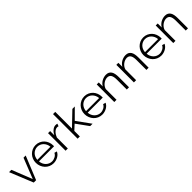

<svg xmlns="http://www.w3.org/2000/svg" viewBox="424 -2375 4029 4029"><g transform="rotate(-45 2439.0 -360.0)"><path d="M231 0 19 -521H88L268 -66L448 -521H513L301 0Z M815 10Q759 10 711 -11.5Q663 -33 628.5 -70Q594 -107 574 -156.5Q554 -206 554 -262Q554 -317 573.5 -365.5Q593 -414 628 -450.5Q663 -487 710.5 -508.5Q758 -530 814 -530Q871 -530 918.5 -508Q966 -486 999.5 -450Q1033 -414 1052 -365.5Q1071 -317 1071 -263Q1071 -255 1071 -248Q1071 -241 1070 -237H623Q626 -194 642.5 -158Q659 -122 685.5 -96Q712 -70 746 -55.5Q780 -41 817 -41Q843 -41 868 -48Q893 -55 914.5 -67Q936 -79 953 -96.5Q970 -114 979 -135L1036 -119Q1024 -91 1002 -67.5Q980 -44 951 -27Q922 -10 887 0Q852 10 815 10ZM1010 -284Q1007 -327 990 -363Q973 -399 947 -424.5Q921 -450 887 -464.5Q853 -479 814 -479Q776 -479 742 -464.5Q708 -450 681.5 -424Q655 -398 639.5 -362Q624 -326 621 -284Z M1434 -467Q1416 -474 1397 -474Q1370 -474 1345 -459.5Q1320 -445 1300 -422.5Q1280 -400 1265 -373.5Q1250 -347 1242 -324V0H1176V-521H1238V-396Q1268 -457 1313.5 -493.5Q1359 -530 1404 -530Q1420 -530 1435.5 -528Q1451 -526 1455 -523Z M1906 0 1712 -268 1599 -164V0H1533V-730H1599V-234L1897 -520H1969L1755 -307L1977 0Z M2260 10Q2204 10 2156 -11.5Q2108 -33 2073.5 -70Q2039 -107 2019 -156.5Q1999 -206 1999 -262Q1999 -317 2018.5 -365.5Q2038 -414 2073 -450.5Q2108 -487 2155.5 -508.5Q2203 -530 2259 -530Q2316 -530 2363.5 -508Q2411 -486 2444.5 -450Q2478 -414 2497 -365.5Q2516 -317 2516 -263Q2516 -255 2516 -248Q2516 -241 2515 -237H2068Q2071 -194 2087.5 -158Q2104 -122 2130.5 -96Q2157 -70 2191 -55.5Q2225 -41 2262 -41Q2288 -41 2313 -48Q2338 -55 2359.5 -67Q2381 -79 2398 -96.5Q2415 -114 2424 -135L2481 -119Q2469 -91 2447 -67.5Q2425 -44 2396 -27Q2367 -10 2332 0Q2297 10 2260 10ZM2455 -284Q2452 -327 2435 -363Q2418 -399 2392 -424.5Q2366 -450 2332 -464.5Q2298 -479 2259 -479Q2221 -479 2187 -464.5Q2153 -450 2126.5 -424Q2100 -398 2084.5 -362Q2069 -326 2066 -284Z M3058 0H2992V-291Q2992 -385 2964.5 -427.5Q2937 -470 2879 -470Q2849 -470 2818.5 -458.5Q2788 -447 2762 -427Q2736 -407 2716 -379.5Q2696 -352 2687 -319V0H2621V-521H2681V-402Q2697 -430 2720.5 -454Q2744 -478 2773 -494.5Q2802 -511 2835 -520.5Q2868 -530 2902 -530Q2946 -530 2975.5 -514Q3005 -498 3023.5 -469Q3042 -440 3050 -398Q3058 -356 3058 -304Z M3640 0H3574V-291Q3574 -385 3546.5 -427.5Q3519 -470 3461 -470Q3431 -470 3400.5 -458.5Q3370 -447 3344 -427Q3318 -407 3298 -379.5Q3278 -352 3269 -319V0H3203V-521H3263V-402Q3279 -430 3302.5 -454Q3326 -478 3355 -494.5Q3384 -511 3417 -520.5Q3450 -530 3484 -530Q3528 -530 3557.5 -514Q3587 -498 3605.5 -469Q3624 -440 3632 -398Q3640 -356 3640 -304Z M4010 10Q3954 10 3906 -11.5Q3858 -33 3823.5 -70Q3789 -107 3769 -156.5Q3749 -206 3749 -262Q3749 -317 3768.5 -365.5Q3788 -414 3823 -450.5Q3858 -487 3905.5 -508.5Q3953 -530 4009 -530Q4066 -530 4113.5 -508Q4161 -486 4194.5 -450Q4228 -414 4247 -365.5Q4266 -317 4266 -263Q4266 -255 4266 -248Q4266 -241 4265 -237H3818Q3821 -194 3837.5 -158Q3854 -122 3880.5 -96Q3907 -70 3941 -55.5Q3975 -41 4012 -41Q4038 -41 4063 -48Q4088 -55 4109.5 -67Q4131 -79 4148 -96.5Q4165 -114 4174 -135L4231 -119Q4219 -91 4197 -67.5Q4175 -44 4146 -27Q4117 -10 4082 0Q4047 10 4010 10ZM4205 -284Q4202 -327 4185 -363Q4168 -399 4142 -424.5Q4116 -450 4082 -464.5Q4048 -479 4009 -479Q3971 -479 3937 -464.5Q3903 -450 3876.5 -424Q3850 -398 3834.5 -362Q3819 -326 3816 -284Z M4808 0H4742V-291Q4742 -385 4714.5 -427.5Q4687 -470 4629 -470Q4599 -470 4568.5 -458.5Q4538 -447 4512 -427Q4486 -407 4466 -379.5Q4446 -352 4437 -319V0H4371V-521H4431V-402Q4447 -430 4470.5 -454Q4494 -478 4523 -494.5Q4552 -511 4585 -520.5Q4618 -530 4652 -530Q4696 -530 4725.5 -514Q4755 -498 4773.5 -469Q4792 -440 4800 -398Q4808 -356 4808 -304Z"/></g></svg>

Font: Rising Sun Light
Style: Regular
Weight: 300
Designer: Matt McInerney, Pablo Impallari, Rodrigo Fuenzalida (Raleway font), Stephen Hutchings (Greek), Cristiano Sobral (main ch
Foundry: The Rising Sun Project Authors
Version: Version 4.327; ttfautohint (v1.8.4.7-5d5b-dirty)